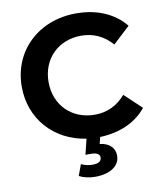

<svg xmlns="http://www.w3.org/2000/svg" viewBox="-99 -790 930 1101"><g transform="rotate(-10 365.5 -240.0)"><path d="M366 231C453 231 510 193 510 133C510 92 484 57 423 50L433 11C547 7 642 -34 704 -111L605 -204C557 -148 497 -120 426 -120C292 -120 196 -215 196 -350C196 -485 292 -580 426 -580C497 -580 557 -552 605 -497L704 -589C639 -669 539 -711 419 -711C201 -711 40 -560 40 -350C40 -161 170 -20 354 7L332 97H365C400 97 415 109 415 127C415 147 400 160 363 160C338 160 317 155 297 145L273 210C297 223 331 231 366 231Z"/></g></svg>

Font: Montserrat-Alt1
Style: Bold
Weight: 700
Designer: Differentunic
Foundry: Differentunic
Version: Version 7.222